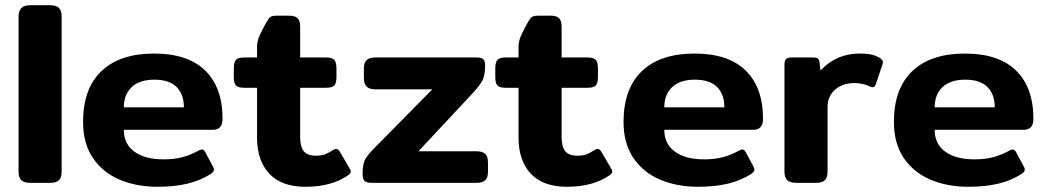

<svg xmlns="http://www.w3.org/2000/svg" viewBox="-20 -700 4007 735"><path d="M51 -43V-636Q51 -658 61.5 -669Q72 -680 96 -680H171Q196 -680 206 -669.5Q216 -659 216 -636V-43Q216 -21 206 -10.5Q196 0 171 0H96Q72 0 61.5 -10.5Q51 -21 51 -43Z M298 -233Q298 -361 368.5 -428Q439 -495 570 -495Q699 -495 765.5 -430Q832 -365 832 -245Q832 -203 794 -203H454Q454 -149 494.5 -119.5Q535 -90 606 -90Q648 -90 679 -98.5Q710 -107 739 -123Q749 -128 753 -128Q760 -128 766 -117L795 -63Q799 -56 799 -51Q799 -43 788 -35Q748 -9 698 3Q648 15 583 15Q502 15 437.5 -12.5Q373 -40 335.5 -95.5Q298 -151 298 -233ZM684 -289Q684 -339 656 -367Q628 -395 571 -395Q514 -395 484 -366.5Q454 -338 454 -289Z M964 -173V-364H915Q891 -364 883 -373Q875 -382 875 -405V-438Q875 -461 883 -470.5Q891 -480 915 -480H964V-520Q964 -542 973.5 -563.5Q983 -585 1001 -617Q1009 -631 1016 -635.5Q1023 -640 1041 -640H1087Q1110 -640 1119.5 -630Q1129 -620 1129 -598V-480H1228Q1252 -480 1260 -470.5Q1268 -461 1268 -438V-405Q1268 -382 1260 -373Q1252 -364 1228 -364H1129V-177Q1129 -138 1143 -121Q1157 -104 1190 -104Q1210 -104 1223.5 -109Q1237 -114 1254 -125Q1262 -130 1266 -130Q1275 -130 1281 -119L1318 -56Q1323 -48 1323 -43Q1323 -36 1311 -28Q1248 15 1149 15Q1058 15 1011 -35Q964 -85 964 -173Z M1368 -33Q1368 -69 1376.5 -87Q1385 -105 1413 -133L1635 -358H1418Q1394 -358 1383.5 -368.5Q1373 -379 1373 -401V-438Q1373 -460 1383.5 -470Q1394 -480 1418 -480H1804Q1823 -480 1830 -473.5Q1837 -467 1837 -449Q1837 -413 1828 -394.5Q1819 -376 1793 -347L1582 -121H1803Q1827 -121 1837.5 -111Q1848 -101 1848 -78V-42Q1848 -20 1837.5 -10Q1827 0 1803 0H1404Q1383 0 1375.5 -7.5Q1368 -15 1368 -33Z M1965 -173V-364H1916Q1892 -364 1884 -373Q1876 -382 1876 -405V-438Q1876 -461 1884 -470.5Q1892 -480 1916 -480H1965V-520Q1965 -542 1974.5 -563.5Q1984 -585 2002 -617Q2010 -631 2017 -635.5Q2024 -640 2042 -640H2088Q2111 -640 2120.5 -630Q2130 -620 2130 -598V-480H2229Q2253 -480 2261 -470.5Q2269 -461 2269 -438V-405Q2269 -382 2261 -373Q2253 -364 2229 -364H2130V-177Q2130 -138 2144 -121Q2158 -104 2191 -104Q2211 -104 2224.5 -109Q2238 -114 2255 -125Q2263 -130 2267 -130Q2276 -130 2282 -119L2319 -56Q2324 -48 2324 -43Q2324 -36 2312 -28Q2249 15 2150 15Q2059 15 2012 -35Q1965 -85 1965 -173Z M2367 -233Q2367 -361 2437.5 -428Q2508 -495 2639 -495Q2768 -495 2834.5 -430Q2901 -365 2901 -245Q2901 -203 2863 -203H2523Q2523 -149 2563.5 -119.5Q2604 -90 2675 -90Q2717 -90 2748 -98.5Q2779 -107 2808 -123Q2818 -128 2822 -128Q2829 -128 2835 -117L2864 -63Q2868 -56 2868 -51Q2868 -43 2857 -35Q2817 -9 2767 3Q2717 15 2652 15Q2571 15 2506.5 -12.5Q2442 -40 2404.5 -95.5Q2367 -151 2367 -233ZM2753 -289Q2753 -339 2725 -367Q2697 -395 2640 -395Q2583 -395 2553 -366.5Q2523 -338 2523 -289Z M2983 -43V-451Q2983 -468 2989 -474Q2995 -480 3013 -480H3093Q3105 -480 3110.5 -476Q3116 -472 3117 -462L3121 -430Q3181 -495 3271 -495Q3300 -495 3318.5 -490.5Q3337 -486 3351 -476Q3360 -469 3360 -462Q3360 -459 3358 -453L3333 -378Q3329 -366 3320 -366Q3316 -366 3310 -369Q3284 -382 3250 -382Q3206 -382 3177 -357Q3148 -332 3148 -290V-43Q3148 -21 3138 -10.5Q3128 0 3103 0H3029Q3004 0 2993.5 -10.5Q2983 -21 2983 -43Z M3402 -233Q3402 -361 3472.5 -428Q3543 -495 3674 -495Q3803 -495 3869.5 -430Q3936 -365 3936 -245Q3936 -203 3898 -203H3558Q3558 -149 3598.5 -119.5Q3639 -90 3710 -90Q3752 -90 3783 -98.5Q3814 -107 3843 -123Q3853 -128 3857 -128Q3864 -128 3870 -117L3899 -63Q3903 -56 3903 -51Q3903 -43 3892 -35Q3852 -9 3802 3Q3752 15 3687 15Q3606 15 3541.5 -12.5Q3477 -40 3439.5 -95.5Q3402 -151 3402 -233ZM3788 -289Q3788 -339 3760 -367Q3732 -395 3675 -395Q3618 -395 3588 -366.5Q3558 -338 3558 -289Z"/></svg>

Font: Mitr Medium
Style: Regular
Weight: 500
Designer: Thanarat Vachiruckul
Foundry: Cadson Demak
Version: Version 1.002